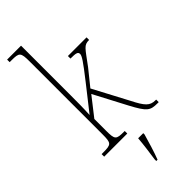

<svg xmlns="http://www.w3.org/2000/svg" viewBox="-310 -801 1063 1063"><g transform="rotate(-45 221.5 -269.5)"><path d="M16 0H197V-20H192C130 -20 125 -25 125 -95V-186L211 -296L312 -104C362 -10 377 0 434 0H443V-20H437C394 -20 375 -42 338 -115L229 -321L303 -413C369 -501 372 -516 414 -516V-536H268V-516C311 -516 324 -513 324 -496C324 -482 309 -458 236 -365L122 -220C125 -268 125 -332 125 -373V-760H16V-740H30C91 -740 97 -735 97 -663V-95C97 -25 92 -20 27 -20H16ZM203 208V221H213C229 181 249 113 261 71V61H221C217 111 210 159 203 208Z"/></g></svg>

Font: Noto Serif Georgian Condensed Thin
Style: Regular
Weight: 100
Width: 3
Designer: Monotype Design Team, Akaki Razmadze
Foundry: Google LLC
Version: Version 2.003